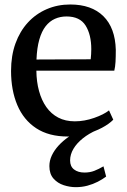

<svg xmlns="http://www.w3.org/2000/svg" viewBox="-20 -582 552 834"><path d="M274.5 11Q192 11 137.2 -25Q82.5 -61 55.2 -125.5Q28 -190 28 -274Q28 -340 47.2 -393.2Q66.5 -446.5 101.2 -484.2Q136 -522 183 -542.2Q230 -562.5 285 -562.5Q377.5 -562.5 429 -511.8Q480.5 -461 483 -365.5Q483 -335.5 481.8 -313.5Q480.5 -291.5 476.5 -275H138Q138.5 -227 149.5 -186.8Q160.5 -146.5 181.2 -117Q202 -87.5 233 -71.2Q264 -55 305 -55Q346.5 -55 388.8 -69.8Q431 -84.5 453.5 -102.5L472 -62Q454 -43.5 423 -27Q392 -10.5 353.2 0.2Q314.5 11 274.5 11ZM138.5 -323.5 374 -324.5Q375 -334 375.8 -346.5Q376.5 -359 376.5 -368.5Q376.5 -431.5 351.8 -471Q327 -510.5 269 -510.5Q241.5 -510.5 218.5 -500.2Q195.5 -490 178.2 -468Q161 -446 150.8 -410.2Q140.5 -374.5 138.5 -323.5ZM309 231Q283.5 231 257 222.5Q230.5 214 212.5 193.8Q194.5 173.5 194.5 139.5Q194.5 116 205 93.5Q215.5 71 234.5 50.2Q253.5 29.5 278.5 12.2Q303.5 -5 332 -17L361.5 -21L400.5 -17Q366 -2 339.8 19Q313.5 40 299 64.5Q284.5 89 284.5 115Q284.5 141 301.8 154.2Q319 167.5 347 167.5Q370.5 167.5 389.8 160Q409 152.5 429.5 140.5L441 185Q425 197 404.5 207.5Q384 218 360 224.5Q336 231 309 231Z"/></svg>

Font: Merriweather 36pt
Style: Regular
Weight: 400
Designer: Eben Sorkin
Foundry: Eben Sorkin
Version: Version 2.100